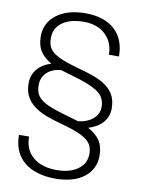

<svg xmlns="http://www.w3.org/2000/svg" viewBox="-102 -789 809 1099"><g transform="rotate(10 302.5 -240.0)"><path d="M49.8 31.2 108.4 30.3Q108.4 106.4 158.9 149.2Q209.5 191.9 295.9 191.9Q374 191.9 419.9 158Q465.8 124 465.8 68.8Q465.8 31.2 449 8.3Q432.1 -14.6 393.1 -33.7Q354 -52.7 267.6 -76.2Q181.2 -99.6 138.7 -124.8Q96.2 -149.9 74.5 -184.8Q52.7 -219.7 52.7 -269Q52.7 -317.9 81.3 -352.3Q109.9 -386.7 161.6 -402.8Q119.6 -425.8 97.2 -460Q74.7 -494.1 74.7 -546.9Q74.7 -625.5 137.7 -673.1Q200.7 -720.7 304.7 -720.7Q414.1 -720.7 474.9 -665.5Q535.6 -610.4 535.6 -510.3H477.1Q477.1 -581.5 430.2 -626.2Q383.3 -670.9 304.7 -670.9Q224.1 -670.9 178.7 -637.5Q133.3 -604 133.3 -547.9Q133.3 -509.3 148.4 -486.3Q163.6 -463.4 200.7 -444.8Q237.8 -426.3 315.4 -404.3Q411.1 -379.4 457.3 -354.2Q503.4 -329.1 524.9 -294.4Q546.4 -259.8 546.4 -210.4Q546.4 -161.6 516.4 -127.7Q486.3 -93.8 433.1 -77.6Q477.5 -54.2 501.2 -20Q524.9 14.2 524.9 67.9Q524.9 147.9 463.4 194.8Q401.9 241.7 295.9 241.7Q242.7 241.7 195.6 228Q148.4 214.4 115.2 186.5Q49.8 130.9 49.8 31.2ZM111.3 -270Q111.3 -229.5 128.7 -206.1Q146 -182.6 185.3 -164.1Q224.6 -145.5 323.7 -118.2L368.7 -104.5Q423.3 -110.8 455.6 -138.9Q487.8 -167 487.8 -209Q487.8 -256.8 455.1 -285.6Q422.4 -314.5 337.9 -341.8L221.7 -376.5Q168.9 -370.1 140.1 -341.8Q111.3 -313.5 111.3 -270Z"/></g></svg>

Font: Roboto Light
Style: Regular
Weight: 300
Designer: Google
Version: Version 2.137; 2017